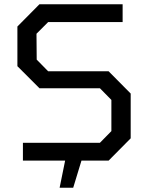

<svg xmlns="http://www.w3.org/2000/svg" viewBox="-20 -757 698 905"><path d="M261 128 287 0H88V-84H451L505 -139V-286L451 -341H166L62 -445V-632L166 -737H558V-653H207L152 -598L153 -476L207 -421H492L596 -316V-105L492 0H364L325 128Z"/></svg>

Font: Tomorrow
Style: Regular
Weight: 400
Designer: Tony de Marco, Monica Rizzolli
Foundry: Just in Type
Version: Version 2.002